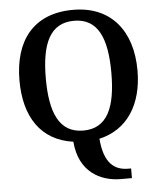

<svg xmlns="http://www.w3.org/2000/svg" viewBox="-62 -778 894 1068"><g transform="rotate(-5 385.0 -244.5)"><path d="M570 236H631V182H615C543 182 481 145 470 2C627 -33 714 -168 714 -358C714 -580 597 -725 386 -725C163 -725 55 -580 55 -359C55 -158 143 -19 324 6C337 175 455 236 570 236ZM385 -51C252 -51 202 -164 202 -358C202 -552 252 -664 386 -664C519 -664 568 -552 568 -358C568 -164 519 -51 385 -51Z"/></g></svg>

Font: Noto Serif Tamil SemiBold
Style: Italic
Weight: 600
Italic angle: -12°
Designer: Indian Type Foundry, Tom Grace, and the Monotype Design Team
Foundry: Monotype Imaging Inc.
Version: Version 2.003